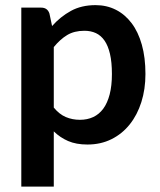

<svg xmlns="http://www.w3.org/2000/svg" viewBox="-20 -542 608 730"><path d="M184.5 -133Q205.5 -107.5 230.2 -97Q255 -86.5 284 -86.5Q312 -86.5 334.5 -97Q357 -107.5 372.8 -129Q388.5 -150.5 397 -183.2Q405.5 -216 405.5 -260.5Q405.5 -305.5 398.2 -336.8Q391 -368 377.5 -387.5Q364 -407 344.8 -416Q325.5 -425 301 -425Q262.5 -425 235.5 -408.8Q208.5 -392.5 184.5 -363ZM178 -443Q209.5 -478.5 249.5 -500.5Q289.5 -522.5 343.5 -522.5Q385.5 -522.5 420.2 -505Q455 -487.5 480.2 -454.2Q505.5 -421 519.2 -372.2Q533 -323.5 533 -260.5Q533 -203 517.5 -154Q502 -105 473.2 -69Q444.5 -33 403.8 -12.8Q363 7.5 312.5 7.5Q269.5 7.5 239 -5.8Q208.5 -19 184.5 -42.5V167.5H61V-513H136.5Q160.5 -513 168 -490.5Z"/></svg>

Font: Lato 2
Style: Bold
Weight: 700
Designer: Lukasz Dziedzic with Adam Twardoch and Botio Nikoltchev
Foundry: tyPoland Lukasz Dziedzic
Version: Version 2.015; 2015-08-06; http://www.latofonts.com/